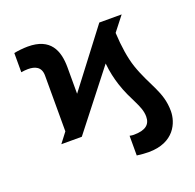

<svg xmlns="http://www.w3.org/2000/svg" viewBox="-128 -672 1018 1001"><g transform="rotate(-20 381.0 -171.5)"><path d="M87.4 -427.6C126.4 -427.6 159.8 -414.1 159.8 -365.4V-55.8L117.2 0H230.8L478.3 -316.4C483 -267.8 492.9 -227.6 503.9 -193.2C536.2 -92.3 582.4 -45.5 582.4 15.6C582.4 59.3 555 83.1 489.3 83.1C484.4 83.1 474.4 82.4 466.6 80.3V189.6C489.3 192.8 512.4 194.6 531.6 194.6C674 194.6 713.1 95.9 713.1 32.7C713.1 -76 655.2 -129.6 612.9 -253.6C595.9 -305 585.6 -370.7 581.7 -448.5L644.2 -528.4H520.2L284.4 -219.1V-365.4C284.4 -459.5 252.1 -538.4 126.8 -538.4C103 -538.4 68.5 -534.8 49.4 -530.5V-424C61.8 -426.1 75.6 -427.6 87.4 -427.6Z"/></g></svg>

Font: Inter-Hewn
Style: Bold
Weight: 700
Designer: Rasmus Andersson
Foundry: rsms
Version: Version 3.012;git-f93a4a705